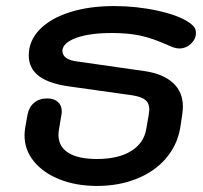

<svg xmlns="http://www.w3.org/2000/svg" viewBox="-20 -604 669 634"><path d="M61 -157Q61 -167 63 -181L71 -226Q76 -251 93 -265Q110 -279 136 -279Q158 -279 171 -267.5Q184 -256 184 -236Q184 -229 183 -226L175 -178Q173 -168 173 -159Q173 -120 205.5 -99.5Q238 -79 300 -79Q370 -79 412.5 -105Q455 -131 463 -178L471 -224Q473 -238 473 -242Q473 -263 460.5 -273.5Q448 -284 419 -289L213 -318Q143 -327 109 -352.5Q75 -378 75 -421Q75 -469 110.5 -506Q146 -543 210 -563.5Q274 -584 357 -584Q431 -584 501.5 -568.5Q572 -553 607 -528Q618 -520 622.5 -512.5Q627 -505 627 -495Q627 -475 610.5 -459.5Q594 -444 572 -444Q558 -444 539 -453Q486 -477 445 -486Q404 -495 350 -495Q276 -495 232 -479Q188 -463 186 -437Q186 -407 235 -401L459 -369Q519 -360 551.5 -330Q584 -300 584 -252Q584 -245 582 -227L575 -181Q565 -124 527.5 -80.5Q490 -37 431 -13.5Q372 10 300 10Q232 10 177.5 -11.5Q123 -33 92 -71Q61 -109 61 -157Z"/></svg>

Font: Kodchasan SemiBold
Style: Italic
Weight: 600
Italic angle: -10°
Version: Version 1.000; ttfautohint (v1.6)